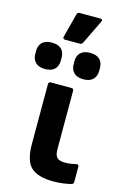

<svg xmlns="http://www.w3.org/2000/svg" viewBox="-186 -953 662 1025"><g transform="rotate(15 145.0 -440.5)"><path d="M216 12Q134 12 95 -22.5Q56 -57 56 -153V-482Q56 -495 69 -495H182Q195 -495 195 -482V-160Q195 -127 207.5 -114Q220 -101 253 -101Q270 -101 285 -103.5Q300 -106 314 -109Q327 -111 327 -98V-14Q327 -3 316 0Q298 5 272.5 8.5Q247 12 216 12ZM83 -735Q69 -735 72 -749L107 -883Q111 -893 121 -893H236Q243 -893 246 -889Q249 -885 245 -878L180 -744Q175 -735 165 -735ZM19 -556Q-15 -556 -33 -573.5Q-51 -591 -51 -621V-637Q-51 -668 -33 -685Q-15 -702 19 -702Q55 -702 72.5 -685Q90 -668 90 -637V-621Q90 -591 72.5 -573.5Q55 -556 19 -556ZM231 -556Q197 -556 179 -573.5Q161 -591 161 -621V-637Q161 -668 179 -685Q197 -702 231 -702Q266 -702 284 -685Q302 -668 302 -637V-621Q302 -591 284 -573.5Q266 -556 231 -556Z"/></g></svg>

Font: Sofia Sans ExtraBold
Style: Regular
Weight: 800
Designer: Botio Nikoltchev, Ani Petrova
Foundry: lettersoup
Version: Version 4.101; ttfautohint (v1.8.4.7-5d5b)